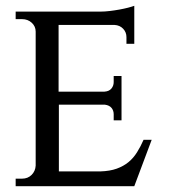

<svg xmlns="http://www.w3.org/2000/svg" viewBox="-20 -637 586 662"><path d="M443 5H34V-21H56Q76 -21 89 -34Q102 -47 103 -66V-528Q103 -546 89.5 -558.5Q76 -571 56 -571H34V-597H327Q341 -597 358 -599Q375 -601 391.5 -604Q408 -607 421.5 -610.5Q435 -614 443 -617V-486H416V-509Q416 -526 404.5 -538Q393 -550 375 -551H182V-321H340Q356 -322 364 -331.5Q372 -341 372 -354V-375H399V-222H372V-243Q372 -256 364.5 -265Q357 -274 342 -276H183V-46H326Q359 -47 382.5 -55.5Q406 -64 423 -78Q440 -92 452.5 -112Q465 -132 475 -155H503Z"/></svg>

Font: Constantine
Style: Regular
Weight: 400
Designer: Dukom Design
Version: Version 1.001;PS 001.001;hotconv 1.0.56;makeotf.lib2.0.21325